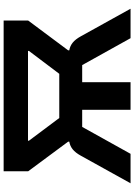

<svg xmlns="http://www.w3.org/2000/svg" viewBox="139 -877 738 1056"><g transform="rotate(-90 508.0 -349.0)"><path d="M28 0 180 -274Q196 -303 214.5 -318Q233 -333 257 -337V-343L94 -563V-698H923V-563L759 -343V-337Q783 -333 801.5 -318Q820 -303 836 -274L988 0H826L678 -266H584V0H432V-266H338L190 0ZM387 -392H630L756 -559V-564H262V-559Z"/></g></svg>

Font: IBM Plex Sans
Style: Regular
Weight: 400
Designer: Mike Abbink, Paul van der Laan, Pieter van Rosmalen
Foundry: Bold Monday
Version: Version 3.201